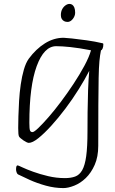

<svg xmlns="http://www.w3.org/2000/svg" viewBox="-20 -717 590 981"><path d="M304 244Q259 244 214 231.5Q169 219 131.5 202Q94 185 72 174Q68 172 65 164Q62 156 62 149Q62 138 64 133Q66 128 70 128Q73 128 94 138Q115 148 149.5 160.5Q184 173 226 183Q268 193 312 193Q342 193 364 185Q386 177 400 152.5Q414 128 420.5 80.5Q427 33 427 -45Q427 -87 427.5 -143Q428 -199 430 -255.5Q432 -312 436 -355Q414 -312 382.5 -261.5Q351 -211 314.5 -162.5Q278 -114 242 -74.5Q206 -35 176 -11Q146 13 127 13Q123 13 115.5 9.5Q108 6 100 0.5Q92 -5 85.5 -10.5Q79 -16 77 -20Q73 -28 73 -63Q73 -86 74 -122.5Q75 -159 77.5 -201.5Q80 -244 86 -285.5Q92 -327 102 -361.5Q112 -396 127 -417Q164 -467 209.5 -495.5Q255 -524 305 -524Q314 -524 347 -520.5Q380 -517 423 -511Q466 -505 504 -496Q505 -496 506.5 -495Q508 -494 508 -490Q508 -477 504 -468.5Q500 -460 496 -460Q491 -437 488 -404.5Q485 -372 484 -318.5Q483 -265 482.5 -181.5Q482 -98 482 28Q482 84 464 125Q446 166 418 193Q391 219 359.5 231.5Q328 244 304 244ZM146 -42Q154 -42 176 -63Q198 -84 228.5 -119Q259 -154 292 -198Q325 -242 356 -289Q387 -336 411 -380.5Q435 -425 445 -460Q383 -472 339.5 -476.5Q296 -481 267 -481Q205 -481 167.5 -379Q130 -277 130 -89Q130 -58 133.5 -50Q137 -42 146 -42ZM325 -605Q315 -605 307.5 -609Q300 -613 295.5 -620.5Q291 -628 291 -640Q291 -657 297.5 -669.5Q304 -682 314.5 -689.5Q325 -697 335 -697Q343 -697 349.5 -692.5Q356 -688 360 -678Q364 -668 364 -651Q364 -641 358.5 -630Q353 -619 344 -612Q335 -605 325 -605Z"/></svg>

Font: Briem Hand Thin
Style: Regular
Weight: 100
Designer: Gunnlaugur SE Briem, Eben Sorkin
Foundry: Sorkin Type Co.
Version: Version 1.003